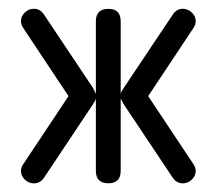

<svg xmlns="http://www.w3.org/2000/svg" viewBox="-20 -420 496 440"><path d="M428.5 -28.1Q428.5 -16.6 419.3 -8.2Q410.2 0.2 398.9 0.2Q384.8 0.2 376 -12.5L263.2 -181.6Q261 -185.8 256.6 -194.3V-28.6Q256.6 0 228.3 0Q199.7 0 199.7 -28.6V-194.3Q199 -189.9 193.4 -181.6L80.8 -12.5Q72 0.2 57.6 0.2Q46.1 0.2 37.1 -8.2Q28.1 -16.6 28.1 -28.1Q28.1 -36.6 33.7 -44.4L137 -199.7L33.7 -355.2Q28.1 -363 28.1 -371.6Q28.1 -383.1 37.1 -391.5Q46.1 -399.9 57.6 -399.9Q72 -399.9 80.8 -386.7L193.4 -218Q195.8 -213.6 199.7 -204.8V-371.1Q199.7 -399.7 228.3 -399.7Q256.6 -399.7 256.6 -371.1V-204.8Q257.3 -209.7 263.2 -218L376 -386.7Q384.8 -399.9 398.9 -399.9Q410.2 -399.9 419.3 -391.5Q428.5 -383.1 428.5 -371.6Q428.5 -363 422.9 -355.2L319.6 -199.7L422.9 -44.4Q428.5 -36.6 428.5 -28.1Z"/></svg>

Font: EnergyBar
Style: Regular
Weight: 400
Italic angle: -10°
Version: 1.0 2000-03-28